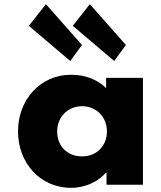

<svg xmlns="http://www.w3.org/2000/svg" viewBox="-20 -887 773 922"><path d="M66.5 -256C66.5 -106 171.5 15 321.5 15C391.5 15 451.5 -16 489.5 -58H491.5V0H666.5V-513H489.5V-464C447.5 -505 390.5 -528 321.5 -528C171.5 -528 66.5 -406 66.5 -256ZM254.5 -256C254.5 -327 307.5 -377 374.5 -377C440.5 -377 493.5 -327 493.5 -256C493.5 -186 443.5 -136 374.5 -136C302.5 -136 254.5 -186 254.5 -256ZM584.5 -671 411.5 -867 329.5 -763 528.5 -594ZM373.5 -671 200.5 -867 118.5 -763 317.5 -594Z"/></svg>

Font: Sztylet
Style: Bd
Weight: 700
Foundry: Cannot Into Space Fonts, PlusOne Fonts
Version: Version 0.12